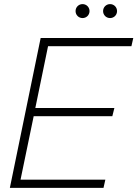

<svg xmlns="http://www.w3.org/2000/svg" viewBox="-20 -915 669 935"><path d="M629 -730H178L28 0H484L493 -40H80L144 -349H527L537 -389H152L214 -690H620ZM348 -861C348 -842 363 -827 382 -827C401 -827 416 -842 416 -861C416 -880 401 -895 382 -895C363 -895 348 -880 348 -861ZM482 -861C482 -842 497 -827 516 -827C535 -827 550 -842 550 -861C550 -880 535 -895 516 -895C497 -895 482 -880 482 -861Z"/></svg>

Font: Nacelle UltraLight
Style: Italic
Weight: 200
Italic angle: -12°
Designer: Sora Sagano
Foundry: Sora Sagano
Version: Version 1.000;FEAKit 1.0